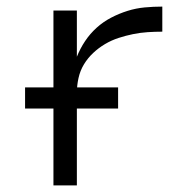

<svg xmlns="http://www.w3.org/2000/svg" viewBox="-20 -562 590 582"><path d="M142 0V-530H213V-390Q223 -415 238 -437.5Q253 -460 273 -478Q293 -496 317 -508.5Q341 -521 366.5 -529Q392 -537 418.5 -539.5Q445 -542 472 -542V-466Q450 -466 427.5 -464.5Q405 -463 383 -458.5Q361 -454 339.5 -447Q318 -440 298.5 -428.5Q279 -417 262.5 -401.5Q246 -386 234.5 -367Q223 -348 218 -325.5Q213 -303 213 -281V0ZM338 -233H56V-297H338Z"/></svg>

Font: Lode Term
Style: Regular
Weight: 400
Monospace: yes
Designer: Belleve Invis
Foundry: Belleve Invis
Version: Version 29.2.0